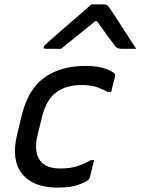

<svg xmlns="http://www.w3.org/2000/svg" viewBox="-20 -843 640 874"><path d="M369 -543Q425 -543 460 -530Q495 -517 502 -507Q505 -501 504 -497Q499 -478 495 -461Q491 -444 486 -424H471Q450 -436 422 -446Q394 -456 352 -456Q282 -456 237 -423.5Q192 -391 172 -314L152 -232Q132 -154 162 -113Q188 -76 255 -76Q297 -76 329.5 -86Q362 -96 393 -114H408Q404 -95 398.5 -73Q393 -51 388 -33Q387 -29 382 -24Q369 -14 336 -1.5Q303 11 242 11Q130 11 80 -52.5Q30 -116 58 -231L80 -322Q109 -438 183 -490.5Q257 -543 369 -543ZM396 -823H456Q464 -823 468.5 -819Q473 -815 483 -801Q489 -792 502.5 -771.5Q516 -751 533 -724Q550 -697 568 -670Q586 -643 600 -621H532Q514 -621 505 -632Q496 -643 474.5 -673Q453 -703 421 -747H414Q361 -704 324.5 -674.5Q288 -645 258 -621H188Q177 -621 179 -630Q180 -634 185 -638.5Q190 -643 207 -658Q222 -672 248 -694.5Q274 -717 303 -742Q332 -767 357.5 -789Q383 -811 396 -823Z"/></svg>

Font: Recursive Sn Lnr St
Style: Italic
Weight: 400
Italic angle: -15°
Version: Version 1.079;hotconv 1.0.112;makeotfexe 2.5.65598; ttfautoh